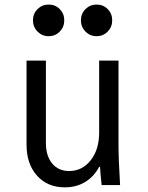

<svg xmlns="http://www.w3.org/2000/svg" viewBox="-20 -803 640 833"><path d="M494.1 -180.2Q494.1 -110.4 501 0H420.9Q415 -54.2 414.1 -79.1H410.2Q387.7 -36.6 349.4 -13.4Q311 9.8 261.2 9.8Q186 9.8 140.6 -41Q95.2 -91.8 95.2 -174.8V-540H179.2V-182.1Q179.2 -126.5 206.3 -93.8Q233.4 -61 279.8 -61Q336.9 -61 373.5 -107.7Q410.2 -154.3 410.2 -228V-540H494.1ZM190.9 -783.2Q220.2 -783.2 239.5 -763.4Q258.8 -743.7 258.8 -714.8Q258.8 -686 239.3 -666Q219.7 -646 190.9 -646Q162.6 -646 142.8 -666Q123 -686 123 -714.8Q123 -743.7 142.8 -763.4Q162.6 -783.2 190.9 -783.2ZM398.9 -783.2Q428.2 -783.2 447.5 -763.4Q466.8 -743.7 466.8 -714.8Q466.8 -686 447.3 -666Q427.7 -646 398.9 -646Q370.6 -646 350.8 -666Q331.1 -686 331.1 -714.8Q331.1 -743.7 350.8 -763.4Q370.6 -783.2 398.9 -783.2Z"/></svg>

Font: CommitMono
Style: Regular
Weight: 400
Monospace: yes
Designer: Eigil Nikolajsen
Foundry: Eigil Nikolajsen
Version: Version 1.143